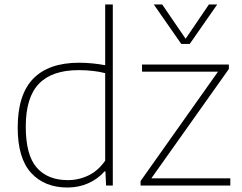

<svg xmlns="http://www.w3.org/2000/svg" viewBox="-20 -828 1078 857"><path d="M59 -259Q59 -405 128 -476.5Q197 -548 333.5 -548Q389 -548 449.5 -537V-808H483.5V0H453.5L450.5 -63H446.5Q417.5 -29.5 374.5 -10.2Q331.5 9 281 9Q179 9 119 -56.2Q59 -121.5 59 -259ZM449.5 -111V-501.5Q425.5 -508 394.2 -511.5Q363 -515 331.5 -515Q212 -515 153.5 -454Q95 -393 95 -263Q95 -135.5 144 -79.8Q193 -24 282.5 -24Q332 -24 375.5 -45.2Q419 -66.5 449.5 -111ZM655.5 -32H1008V0H607.5V-20L953 -508H614V-540H1001.5V-520ZM912.5 -808H949.5L827 -632H789L666.5 -808H704L808.5 -655Z"/></svg>

Font: Encode Sans Semi Expanded Thin
Style: Regular
Weight: 250
Width: 6
Designer: Multiple Designers
Foundry: Impallari Type
Version: Version 2.000